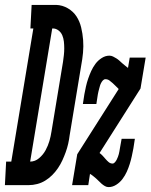

<svg xmlns="http://www.w3.org/2000/svg" viewBox="-76 -755 614 783"><path d="M-56 0 -51 -96H-30L60 -639H48L53 -735H76H153Q179 -734 201 -721Q223 -708 236 -688Q249 -668 255 -643Q261 -618 263 -592Q265 -566 262.5 -539.5Q260 -513 255 -487L208 -203Q206 -186 202 -168.5Q198 -151 192 -134.5Q186 -118 178.5 -101.5Q171 -85 160.5 -69.5Q150 -54 137 -41Q124 -28 108.5 -18.5Q93 -9 75.5 -4.5Q58 0 41 0ZM47 -96Q67 -96 83.5 -110Q100 -124 110 -142.5Q120 -161 125.5 -180Q131 -199 134 -219L181 -503Q183 -517 184.5 -530.5Q186 -544 186 -558Q186 -572 184.5 -585.5Q183 -599 178 -611Q173 -623 162.5 -631Q152 -639 139 -639H137ZM367 8Q359 8 352 4Q345 0 338.5 -5.5Q332 -11 327 -16.5Q322 -22 316 -27Q310 -32 304 -37Q298 -42 291 -46L284 0H218L239 -126L408 -392Q402 -398 396 -404Q390 -410 383.5 -416Q377 -422 370 -427Q363 -432 354 -432Q348 -432 343.5 -427Q339 -422 336 -416Q333 -410 331.5 -404.5Q330 -399 328.5 -393.5Q327 -388 325.5 -382Q324 -376 323 -370L317 -331H262L268 -370Q271 -386 274.5 -402Q278 -418 283.5 -434Q289 -450 296 -465.5Q303 -481 313.5 -495Q324 -509 339 -518.5Q354 -528 370 -528Q378 -528 385 -524.5Q392 -521 398.5 -517Q405 -513 410.5 -508Q416 -503 422 -497.5Q428 -492 434 -487.5Q440 -483 446 -478L453 -520H518L497 -394L330 -131Q337 -126 343 -119.5Q349 -113 354.5 -106.5Q360 -100 367 -94Q374 -88 383 -88Q388 -88 392.5 -93Q397 -98 400 -104Q403 -110 405 -115.5Q407 -121 408.5 -126.5Q410 -132 411 -138Q412 -144 413 -150L420 -189H474L468 -150Q465 -134 461.5 -118Q458 -102 453 -86Q448 -70 441 -54.5Q434 -39 423.5 -25Q413 -11 398 -1.5Q383 8 367 8Z"/></svg>

Font: Iosevka Gothic
Style: Bold Italic
Weight: 700
Italic angle: -9°
Monospace: yes
Designer: Belleve Invis
Foundry: Belleve Invis
Version: Version 15.5.1; ttfautohint (v1.8.4)